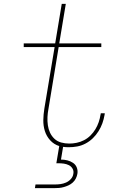

<svg xmlns="http://www.w3.org/2000/svg" viewBox="-20 -755 640 995"><path d="M161 220 164 201H264Q279 201 293.5 199Q308 197 322 191Q336 185 347 173Q358 161 360 146Q360 146 360 146Q360 146 360 146Q363 131 356 119Q349 107 337 101Q325 95 311 93Q297 91 282 91H272L287 2Q259 -7 240 -28Q221 -49 212.5 -76Q204 -103 204.5 -133Q205 -163 210 -193L263 -511H103V-530H266L300 -735H321L287 -530H505V-511H284L231 -190Q227 -169 226 -148Q225 -127 228 -106Q231 -85 239.5 -67Q248 -49 262.5 -35.5Q277 -22 297 -16.5Q317 -11 339 -11Q358 -11 377.5 -15Q397 -19 415.5 -28.5Q434 -38 449 -53Q464 -68 474.5 -85.5Q485 -103 491.5 -122Q498 -141 501 -161Q502 -163 502 -164.5Q502 -166 502 -168H523Q523 -166 522.5 -164Q522 -162 522 -160Q518 -137 510.5 -116Q503 -95 490.5 -75Q478 -55 461 -38.5Q444 -22 423 -11Q402 0 380 4Q358 8 336 8Q328 8 321 7.5Q314 7 307 6L296 72Q313 72 329 76Q345 80 358.5 89Q372 98 378 113.5Q384 129 381 146Q379 158 373 170Q367 182 357 191Q347 200 335 205.5Q323 211 310.5 214.5Q298 218 285.5 219Q273 220 261 220Z"/></svg>

Font: Iosevka Curly Slab ThExObl
Style: Regular
Weight: 100
Width: 7
Italic angle: -9°
Monospace: yes
Designer: Belleve Invis
Foundry: Belleve Invis
Version: Version 11.1.0; ttfautohint (v1.8.3)